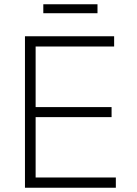

<svg xmlns="http://www.w3.org/2000/svg" viewBox="-20 -880 640 900"><path d="M97 0V-710H515V-662H147V-378H503V-331H147V-48H523V0ZM183 -818V-860H437V-818Z"/></svg>

Font: Geist Mono ExtraLight
Style: Regular
Weight: 200
Monospace: yes
Designer: Basement.studio, Andrés Briganti, Mateo Zaragoza
Foundry: Basement.studio, Vercel, Andrés Briganti, Guido Ferreyra, Mateo Zaragoza
Version: Version 1.500; ttfautohint (v1.8.4.7-5d5b)